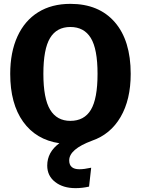

<svg xmlns="http://www.w3.org/2000/svg" viewBox="-20 -730 731 996"><path d="M457 0Q339 44 339 102Q339 148 392 148Q416 148 453 140L442 238Q407 246 372 246Q307 246 266 214Q225 182 225 129Q225 59 288 13Q167 -5 100 -98.5Q33 -192 33 -347Q33 -459 70.5 -541Q108 -623 178 -666.5Q248 -710 345 -710Q493 -710 575.5 -615Q658 -520 658 -347Q658 -213 605.5 -123Q553 -33 457 0ZM486 -347Q486 -476 451 -533Q416 -590 345 -590Q274 -590 239.5 -532.5Q205 -475 205 -347Q205 -219 240 -161Q275 -103 345 -103Q417 -103 451.5 -160.5Q486 -218 486 -347Z"/></svg>

Font: Fira Sans BGR
Style: Bold
Weight: 700
Designer: bBox Type GmbH & Carrois Corporate GbR & Edenspiekermann AG
Foundry: bBox Type GmbH & Carrois Corporate GbR & Edenspiekermann AG
Version: Version 4.301